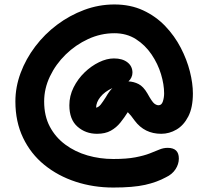

<svg xmlns="http://www.w3.org/2000/svg" viewBox="-20 -696 934 861"><path d="M488 145Q399 145 319.5 119Q240 93 179 43.5Q118 -6 83.5 -78Q49 -150 49 -241Q49 -306 72.5 -369Q96 -432 138 -487.5Q180 -543 236 -585Q292 -627 357.5 -651.5Q423 -676 493 -676Q565 -676 622 -649.5Q679 -623 721 -579Q763 -535 790.5 -482Q818 -429 831.5 -375.5Q845 -322 845 -277Q845 -214 824.5 -174Q804 -134 771.5 -115Q739 -96 703 -96Q628 -96 584 -155Q575 -168 567.5 -177Q560 -186 553 -193Q538 -169 520 -146.5Q502 -124 477 -110Q452 -96 415 -96Q364 -96 327.5 -128Q291 -160 291 -224Q291 -266 310 -304Q329 -342 359 -371Q389 -400 424 -417Q459 -434 491 -434Q529 -434 551.5 -416.5Q574 -399 574 -370Q574 -359 569 -348.5Q564 -338 556 -331Q580 -330 601.5 -319Q623 -308 641 -277Q662 -239 672 -231.5Q682 -224 691 -224Q705 -224 710.5 -241.5Q716 -259 716 -277Q716 -317 702 -363.5Q688 -410 659.5 -452Q631 -494 589.5 -520.5Q548 -547 493 -547Q432 -547 375.5 -521Q319 -495 274.5 -451.5Q230 -408 204 -353.5Q178 -299 178 -241Q178 -176 203.5 -128Q229 -80 273 -47.5Q317 -15 372.5 1Q428 17 488 17Q548 17 587 9.5Q626 2 651.5 -8Q677 -18 695 -25.5Q713 -33 732 -33Q782 -33 782 15Q782 40 767 63Q752 86 724 99Q684 121 630.5 133Q577 145 488 145ZM455 -261Q469 -286 484 -301Q449 -285 430 -261Q411 -237 411 -213Q423 -216 432 -227.5Q441 -239 455 -261Z"/></svg>

Font: Shantell Sans Normal
Style: Regular
Weight: 600
Designer: Stephen Nixon, Anya Danilova, Shantell Martin
Foundry: Arrow Type
Version: Version 1.009;[a7da0bfa3]